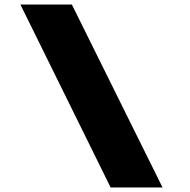

<svg xmlns="http://www.w3.org/2000/svg" viewBox="-20 -720 837 847"><path d="M468 107 70 -700H297L697 107Z"/></svg>

Font: Lexend Tera Black
Style: Regular
Weight: 900
Version: Version 1.007